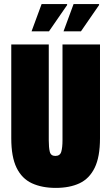

<svg xmlns="http://www.w3.org/2000/svg" viewBox="-20 -905 543 937"><path d="M290 -752 339 -885H463L464 -881L375 -752ZM134 -752 183 -885H307L308 -881L219 -752ZM252 12Q185 12 136 -10.5Q87 -33 61 -86Q35 -139 35 -230V-688H218V-220Q218 -185 223 -164.5Q228 -144 250 -144Q273 -144 279 -164.5Q285 -185 285 -220V-688H468V-230Q468 -139 442 -86Q416 -33 368 -10.5Q320 12 252 12Z"/></svg>

Font: Archivo ExtraCondensed Black
Style: Regular
Weight: 900
Width: 2
Designer: Hector Gatti
Foundry: Omnibus-Type
Version: Version 2.001; ttfautohint (v1.8.3)